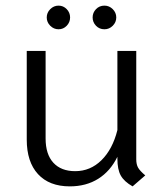

<svg xmlns="http://www.w3.org/2000/svg" viewBox="-20 -651 591 682"><path d="M496 -28 451 11Q421 -6 409 -27.5Q397 -49 397 -87V-94Q372 -43 329 -16Q286 11 228 11Q155 11 115 -32.5Q75 -76 75 -155V-470H142V-159Q142 -103 169.5 -73Q197 -43 247 -43Q301 -43 340.5 -82Q380 -121 397 -189V-470H464V-85Q464 -67 470.5 -55.5Q477 -44 496 -28ZM146 -589Q146 -606 158.5 -618.5Q171 -631 188 -631Q205 -631 217 -618.5Q229 -606 229 -589Q229 -572 217 -559.5Q205 -547 188 -547Q171 -547 158.5 -559.5Q146 -572 146 -589ZM309 -589Q309 -606 321 -618.5Q333 -631 351 -631Q368 -631 380.5 -618.5Q393 -606 393 -589Q393 -572 380.5 -559.5Q368 -547 351 -547Q333 -547 321 -559.5Q309 -572 309 -589Z"/></svg>

Font: KoHo
Style: Regular
Weight: 400
Version: Version 1.000; ttfautohint (v1.6)